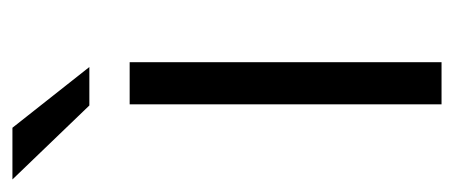

<svg xmlns="http://www.w3.org/2000/svg" viewBox="-272 -504 737 312"><g transform="rotate(-90 97.0 -348.5)"><path d="M83 -506.8H151.4V0H83ZM-39.1 -697.3H44.9L143.6 -572.3H81.1Z"/></g></svg>

Font: Altinn-DIN
Style: Regular
Weight: 400
Designer: Charles Nix
Foundry: Altinn
Version: Version 2.00